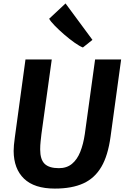

<svg xmlns="http://www.w3.org/2000/svg" viewBox="-20 -1095 734 1123"><path d="M300.7 8Q180.9 8 120.7 -49.8Q60.5 -107.6 59.8 -211.8Q59.8 -227.4 61.5 -246.7Q63.3 -266 66.8 -291.5L129 -747H282.7L222.4 -311.5Q220.1 -289.9 217.5 -267.5Q215 -245.2 215 -220.9Q215 -162.1 241.2 -136.7Q267.4 -111.4 324.4 -111.4Q370.4 -111.4 400.9 -136.6Q431.4 -161.8 449.4 -206.8Q467.4 -251.7 476.1 -311.1L536.2 -747H688.5L626.6 -295.5Q619.1 -240.5 605.7 -196.4Q592.4 -152.3 573 -119.4Q534 -52.6 467.3 -22.3Q400.6 8 300.7 8ZM520.7 -861.8 464.9 -817.3Q446 -824.3 416.2 -845.3Q386.4 -866.4 355.1 -893.4Q323.9 -920.5 299.6 -945.5Q275.2 -970.5 267.6 -985.5L363.3 -1074.9Z"/></svg>

Font: Merriweather Sans Variable Regular
Style: Italic
Weight: 300
Italic angle: -8°
Designer: Eben Sorkin
Foundry: Eben Sorkin
Version: Version 2.001